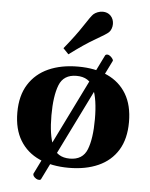

<svg xmlns="http://www.w3.org/2000/svg" viewBox="-58 -828 752 962"><g transform="rotate(5 318.0 -346.5)"><path d="M37.1 -240.2Q37.1 -324.7 72.8 -381.3Q108.4 -438 172.1 -466.6Q235.8 -495.1 320.8 -495.1Q406.2 -495.1 468.5 -466.6Q530.8 -438 564.7 -381.3Q598.6 -324.7 598.6 -240.2Q598.6 -155.8 564 -99.1Q529.3 -42.5 466.1 -14.2Q402.8 14.2 317.4 14.2Q231.9 14.2 169.2 -14.2Q106.4 -42.5 71.8 -99.1Q37.1 -155.8 37.1 -240.2ZM208.5 -240.2Q208.5 -142.1 231.2 -87.2Q253.9 -32.2 318.8 -32.2Q383.8 -32.2 405.5 -87.2Q427.2 -142.1 427.2 -240.2Q427.2 -338.4 404.5 -393.3Q381.8 -448.2 316.9 -448.2Q252 -448.2 230.2 -393.1Q208.5 -337.9 208.5 -240.2ZM450.7 -563.5Q453.7 -567.9 460.5 -567.9Q466.3 -567.9 471.2 -564.9Q479 -560.5 485.6 -552.5Q492.2 -544.4 491.2 -539.1L184 84Q181.1 87.4 175.7 87.4Q167 87.4 160.1 83Q142.6 71.8 144 59.6ZM266.6 -552.2 239.3 -580.6Q295.9 -649.9 328.9 -700.7Q361.8 -751.5 373 -762.2Q380.9 -769.5 393.8 -774.7Q406.7 -779.8 420.4 -779.8Q431.6 -779.8 441.9 -775.9Q452.1 -772 460 -763.7Q468.3 -754.9 471.9 -744.4Q475.6 -733.9 475.6 -722.7Q475.6 -710 471.2 -698.5Q466.8 -687 459.5 -680.2Q448.2 -669.4 394.8 -638.9Q341.3 -608.4 266.6 -552.2Z"/></g></svg>

Font: Gelasio
Style: Regular
Weight: 400
Designer: Eben Sorkin
Foundry: Eben Sorkin
Version: Version 1.008